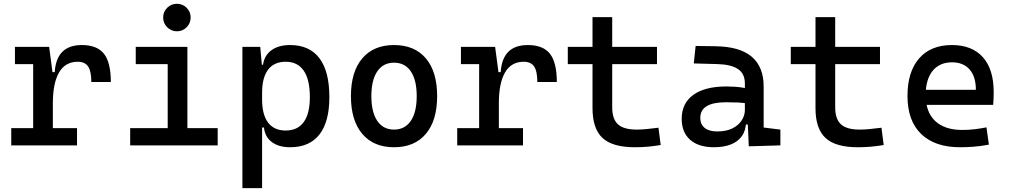

<svg xmlns="http://www.w3.org/2000/svg" viewBox="-20 -764 5313 1009"><path d="M257.8 -222.7 227.5 -384.8H267.6Q276.4 -527.3 410.2 -527.3Q490.2 -527.3 526.4 -481.4Q562.5 -435.5 562.5 -333H460Q460 -389.6 443.1 -414.6Q426.3 -439.5 388.7 -439.5Q322.8 -439.5 290.3 -383.1Q257.8 -326.7 257.8 -222.7ZM39.1 0V-90.8H384.8V0ZM154.3 0V-517.6H238.3L257.8 -369.1V0ZM58.6 -426.8V-517.6H231.4L241.2 -426.8Z M861.3 0V-488.3H964.8V0ZM664.1 0V-90.8H871.1V0ZM955.1 0V-90.8H1124V0ZM693.4 -426.8V-517.6H964.8V-426.8ZM909.7 -599.6Q879.9 -599.6 858.6 -620.8Q837.4 -642.1 837.4 -671.9Q837.4 -702.1 858.6 -723.1Q879.9 -744.1 909.7 -744.1Q939.9 -744.1 960.9 -723.1Q981.9 -702.1 981.9 -671.9Q981.9 -642.1 960.9 -620.8Q939.9 -599.6 909.7 -599.6Z M1253.9 224.6V-517.6H1347.7L1357.4 -408.2V224.6ZM1504.4 9.8Q1444.8 9.8 1408.4 -17.6Q1372.1 -44.9 1367.2 -93.8H1322.3L1357.4 -241.2Q1357.4 -161.1 1388.9 -119.6Q1420.4 -78.1 1481.4 -78.1Q1543.9 -78.1 1576.2 -122.6Q1608.4 -167 1608.4 -253.9Q1608.4 -345.7 1576.2 -392.6Q1543.9 -439.5 1481.4 -439.5Q1420.4 -439.5 1388.9 -397.9Q1357.4 -356.4 1357.4 -276.4L1322.3 -423.8H1362.3Q1369.1 -472.7 1406.5 -500Q1443.8 -527.3 1504.4 -527.3Q1606.4 -527.3 1658.7 -458Q1710.9 -388.7 1710.9 -253.9Q1710.9 -124 1658.7 -57.1Q1606.4 9.8 1504.4 9.8Z M2050.8 9.8Q1943.4 9.8 1883.8 -60.5Q1824.2 -130.9 1824.2 -258.8Q1824.2 -387.2 1883.8 -457.3Q1943.4 -527.3 2050.8 -527.3Q2158.7 -527.3 2218 -457.3Q2277.3 -387.2 2277.3 -258.8Q2277.3 -130.9 2218 -60.5Q2158.7 9.8 2050.8 9.8ZM2050.8 -83Q2107.9 -83 2138.9 -128.9Q2169.9 -174.8 2169.9 -258.8Q2169.9 -343.3 2138.9 -388.9Q2107.9 -434.6 2050.8 -434.6Q1993.7 -434.6 1962.6 -388.9Q1931.6 -343.3 1931.6 -258.8Q1931.6 -174.8 1962.6 -128.9Q1993.7 -83 2050.8 -83Z M2601.6 -222.7 2571.3 -384.8H2611.3Q2620.1 -527.3 2753.9 -527.3Q2834 -527.3 2870.1 -481.4Q2906.2 -435.5 2906.2 -333H2803.7Q2803.7 -389.6 2786.9 -414.6Q2770 -439.5 2732.4 -439.5Q2666.5 -439.5 2634 -383.1Q2601.6 -326.7 2601.6 -222.7ZM2382.8 0V-90.8H2728.5V0ZM2498 0V-517.6H2582L2601.6 -369.1V0ZM2402.3 -426.8V-517.6H2575.2L2585 -426.8Z M3316.4 9.8Q3198.7 9.8 3146.2 -39.1Q3093.8 -87.9 3093.8 -195.3V-283.2H3197.3V-200.2Q3197.3 -138.7 3227.3 -110.8Q3257.3 -83 3326.2 -83Q3350.6 -83 3377.9 -85.7Q3405.3 -88.4 3440.4 -92.8L3452.1 -2Q3418 3.9 3385.5 6.8Q3353 9.8 3316.4 9.8ZM3093.8 -244.1V-673.8H3197.3V-244.1ZM2963.9 -426.8V-517.6H3432.6V-426.8Z M3915 4.9 3908.2 -148.4 3894.5 -191.4V-325.2Q3894.5 -377 3858.2 -401.1Q3821.8 -425.3 3750 -427.2L3626 -430.7L3635.7 -522.5L3740.2 -521Q3868.7 -519 3930.9 -465.6Q3993.2 -412.1 3993.2 -309.6V-93.8L4081.1 -83V0ZM3732.4 9.8Q3651.4 9.8 3606.9 -29.3Q3562.5 -68.4 3562.5 -139.6Q3562.5 -221.7 3623.8 -265.6Q3685.1 -309.6 3796.9 -309.6Q3843.3 -309.6 3879.6 -304Q3916 -298.3 3944.3 -287.1L3922.9 -216.8Q3890.1 -224.1 3858.9 -225.3Q3827.6 -226.6 3794.9 -226.6Q3660.2 -226.6 3660.2 -144.5Q3660.2 -110.4 3683.3 -91.8Q3706.5 -73.2 3749 -73.2Q3797.4 -73.2 3829.8 -89.8Q3862.3 -106.4 3878.4 -132.3Q3894.5 -158.2 3894.5 -185.5V-242.2L3924.8 -109.4H3883.8L3900.4 -125Q3900.4 -80.1 3879.6 -50Q3858.9 -20 3821.3 -5.1Q3783.7 9.8 3732.4 9.8Z M4488.3 9.8Q4370.6 9.8 4318.1 -39.1Q4265.6 -87.9 4265.6 -195.3V-283.2H4369.1V-200.2Q4369.1 -138.7 4399.2 -110.8Q4429.2 -83 4498 -83Q4522.5 -83 4549.8 -85.7Q4577.1 -88.4 4612.3 -92.8L4624 -2Q4589.8 3.9 4557.4 6.8Q4524.9 9.8 4488.3 9.8ZM4265.6 -244.1V-673.8H4369.1V-244.1ZM4135.7 -426.8V-517.6H4604.5V-426.8Z M5025.4 9.8Q4893.1 9.8 4821 -59.8Q4749 -129.4 4749 -259.8Q4749 -386.7 4810.1 -457Q4871.1 -527.3 4982.4 -527.3Q5087.4 -527.3 5144.8 -463.9Q5202.1 -400.4 5202.1 -279.3Q5202.1 -243.7 5199.2 -212.9H4835.9V-292H5108.4Q5108.4 -361.8 5075.2 -399.2Q5042 -436.5 4983.4 -436.5Q4917.5 -436.5 4881.1 -391.6Q4844.7 -346.7 4844.7 -264.6Q4844.7 -174.8 4894.8 -127.9Q4944.8 -81.1 5037.1 -81.1Q5069.3 -81.1 5100.6 -84.7Q5131.8 -88.4 5164.1 -94.7L5176.8 -3.9Q5130.9 4.9 5092.8 7.3Q5054.7 9.8 5025.4 9.8Z"/></svg>

Font: Cascadia Code
Style: Regular
Weight: 400
Designer: Aaron Bell
Foundry: Saja Typeworks
Version: Version 2404.023